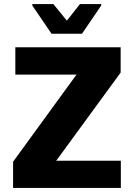

<svg xmlns="http://www.w3.org/2000/svg" viewBox="-20 -919 654 939"><path d="M44 0V-128L354 -554H55V-688H570V-564L255 -133H571V0ZM232 -754 138 -892V-899H241L307 -818L371 -899H475V-892L381 -754Z"/></svg>

Font: Saira Thin
Style: Bold
Weight: 700
Version: Version 1.101